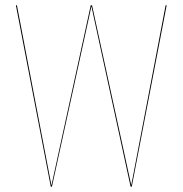

<svg xmlns="http://www.w3.org/2000/svg" viewBox="-20 -700 685 720"><path d="M605 -680.2 474.1 0H469.7L322.8 -676.3L174.8 0H170.4L39.6 -680.2H43.5L172.9 -4.4L320.3 -680.2H325.2L472.2 -5.4L601.1 -680.2Z"/></svg>

Font: Fira Sans Compressed Four
Style: Regular
Weight: 100
Width: 1
Designer: Carrois Corporate & Edenspiekermann AG
Foundry: Carrois Corporate GbR & Edenspiekermann AG
Version: Version 4.203;PS 004.203;hotconv 1.0.88;makeotf.lib2.5.64775